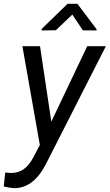

<svg xmlns="http://www.w3.org/2000/svg" viewBox="-64 -770 575 1005"><path d="M0 0ZM204.6 -133.3 392.6 -528.3H490.2L176.8 87.9Q111.3 216.3 8.8 214.8Q-9.3 214.4 -44.4 206.1L-36.6 132.8L-13.7 135.3Q28.3 137.2 58.8 116.5Q89.4 95.7 112.8 49.3L144.5 -11.2L53.2 -528.3H145.5ZM441.4 -617.2V-610.4L369.6 -611.3L314.5 -693.8L228.5 -611.8L153.8 -610.4V-618.2L289.6 -750H341.3Z"/></svg>

Font: Roboto
Style: Italic
Weight: 400
Italic angle: -12°
Designer: Google
Version: Version 2.134; 2016; ttfautohint (v1.6)